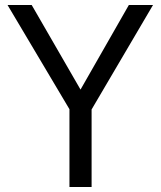

<svg xmlns="http://www.w3.org/2000/svg" viewBox="-20 -743 638 763"><path d="M588 -723H492L300 -387L106 -723H10L256 -309V0H344V-308Z"/></svg>

Font: United Sans
Style: Regular
Weight: 400
Designer: Pablo Impallari, Rodrigo Fuenzalida (Modified by Dan O. Williams)
Version: Version 1.000;PS 001.000;hotconv 1.0.88;makeotf.lib2.5.64775